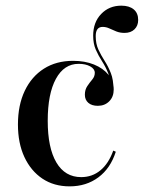

<svg xmlns="http://www.w3.org/2000/svg" viewBox="-20 -640 503 671"><path d="M367.7 -327.4Q367.7 -359.7 358.5 -383.1Q349.2 -406.5 336.7 -425.8Q324.2 -445.2 314.9 -466.1Q305.6 -487.1 305.6 -515.3Q305.6 -562.1 333.5 -591.1Q361.3 -620.2 404 -620.2Q431.5 -620.2 447.2 -607.3Q462.9 -594.4 462.9 -570.2Q462.9 -550 450 -537.5Q437.1 -525 415.3 -525Q399.2 -525 386.3 -530.2Q373.4 -535.5 362.1 -540.7Q350.8 -546 338.7 -546Q314.5 -546 314.5 -513.7Q314.5 -487.1 323.8 -466.9Q333.1 -446.8 345.6 -427.4Q358.1 -408.1 367.3 -384.7Q376.6 -361.3 376.6 -327.4ZM223.4 11.3Q168.5 11.3 128.2 -15.7Q87.9 -42.7 65.3 -91.1Q42.7 -139.5 42.7 -204.8Q42.7 -272.6 66.5 -322.6Q90.3 -372.6 133.5 -400Q176.6 -427.4 235.5 -427.4Q276.6 -427.4 308.5 -414.5Q340.3 -401.6 358.9 -379Q377.4 -356.5 377.4 -327.4Q377.4 -301.6 361.7 -285.9Q346 -270.2 321.8 -270.2Q300.8 -270.2 288.7 -280.6Q276.6 -291.1 276.6 -308.9Q276.6 -326.6 285.1 -339.1Q293.5 -351.6 302.4 -362.1Q311.3 -372.6 311.3 -385.5Q311.3 -399.2 295.2 -408.1Q279 -416.9 254.8 -416.9Q204 -416.9 175.4 -364.5Q146.8 -312.1 146.8 -217.7Q146.8 -123.4 177 -72.2Q207.3 -21 263.7 -21Q302.4 -21 331 -44.8Q359.7 -68.5 375.8 -113.7L384.7 -109.7Q366.1 -51.6 323.8 -20.2Q281.5 11.3 223.4 11.3Z"/></svg>

Font: Playfair 144pt SemiCondensed SemiBold
Style: Regular
Weight: 600
Width: 4
Designer: Claus Eggers Sørensen
Foundry: Claus Eggers Sørensen
Version: Version 2.203